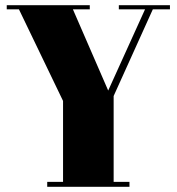

<svg xmlns="http://www.w3.org/2000/svg" viewBox="-20 -720 681 740"><path d="M397 -371 539 -684H438V-700H635V-684H569L418 -350V-19H479V0H162V-19H223V-331L53 -684H6V-700H326V-684H261Z"/></svg>

Font: SVN-Abril Fatface
Style: Regular
Weight: 400
Designer: Veronika Burian, Jos? Scaglione
Foundry: TypeTogether
Version: Version 1.001